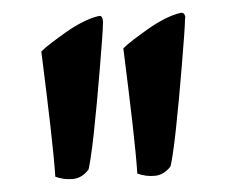

<svg xmlns="http://www.w3.org/2000/svg" viewBox="-20 -747 361 302"><path d="M45 -666Q51 -672 61.5 -680Q72 -688 84 -696.5Q96 -705 109.5 -712Q123 -719 136 -722Q140 -722 141 -718.5Q142 -715 142 -712Q142 -704 140.5 -684Q139 -664 137 -639Q135 -614 132.5 -587Q130 -560 127.5 -537Q125 -514 122.5 -498Q120 -482 119 -480Q109 -467 95 -465.5Q81 -464 67 -469Q65 -499 59.5 -547Q54 -595 45 -666ZM174 -671Q180 -677 190.5 -685Q201 -693 213 -701.5Q225 -710 238.5 -717Q252 -724 265 -727Q269 -727 270.5 -723.5Q272 -720 271 -717Q271 -709 269.5 -689Q268 -669 266 -644Q264 -619 261.5 -592Q259 -565 256.5 -542Q254 -519 251.5 -503Q249 -487 248 -485Q238 -472 224 -470.5Q210 -469 196 -474Q194 -504 188.5 -552Q183 -600 174 -671Z"/></svg>

Font: Lusitana
Style: Bold
Weight: 700
Designer: Ana Paula Megda
Foundry: Ana Paula Megda
Version: Version 1.000; ttfautohint (v1.1) -l 8 -r 50 -G 200 -x 14 -D